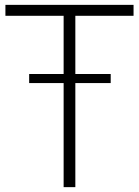

<svg xmlns="http://www.w3.org/2000/svg" viewBox="-20 -770 572 790"><path d="M290 -428.2V0H241.8V-428.2H100V-465.5H241.8V-705H2.3V-750H529.5V-705H290V-465.5H435.5V-428.2Z"/></svg>

Font: Spartan Light
Style: Regular
Weight: 300
Designer: Matt Bailey, Mirko Velimirovic
Foundry: Matt Bailey
Version: Version 1.005